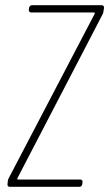

<svg xmlns="http://www.w3.org/2000/svg" viewBox="-20 -720 421 740"><path d="M17 0H286C292 0 296 -4 297 -10L298 -18C299 -24 295 -28 290 -28H49C46 -28 46 -31 47 -33L376 -666C378 -671 379 -674 379 -678L381 -690C381 -696 378 -700 372 -700H103C98 -700 93 -696 92 -690L91 -682C91 -676 94 -672 100 -672H342C345 -672 346 -669 345 -667L14 -34C11 -29 11 -26 10 -22L9 -10C8 -4 12 0 17 0Z"/></svg>

Font: Barlow Condensed Thin
Style: Italic
Weight: 250
Width: 3
Italic angle: -7°
Designer: Jeremy Tribby
Foundry: Tribby Type
Version: Version 1.422;hotconv 1.0.109;makeotfexe 2.5.65596